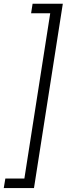

<svg xmlns="http://www.w3.org/2000/svg" viewBox="-90 -832 349 1005"><path d="M80.6 -812.5H238.8L87.9 152.3H-70.3L-62 102.5H37.6L172.9 -762.7H72.8Z"/></svg>

Font: RobotoInd Light
Style: Italic
Weight: 300
Italic angle: -12°
Designer: Google
Version: Version 2.001151; 2014